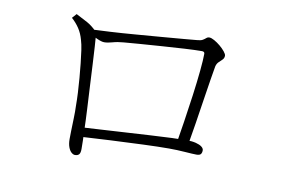

<svg xmlns="http://www.w3.org/2000/svg" viewBox="-64 -723 1128 769"><g transform="rotate(10 500.0 -338.5)"><path d="M673 -170Q680 -212 688.5 -267Q697 -322 704.5 -377.5Q712 -433 716.5 -479Q721 -525 721 -549Q721 -558 710 -558Q684 -558 640 -555.5Q596 -553 547 -549.5Q498 -546 457 -543Q416 -540 395 -538Q370 -536 351 -530.5Q332 -525 318 -525Q307 -525 288.5 -533.5Q270 -542 263 -547V-567Q288 -568 334.5 -570.5Q381 -573 435.5 -577.5Q490 -582 542 -586Q594 -590 632 -593.5Q670 -597 682 -598Q698 -599 705.5 -603.5Q713 -608 718 -612.5Q723 -617 730 -617Q738 -617 750.5 -610Q763 -603 775 -593Q787 -583 795.5 -572.5Q804 -562 804 -556Q804 -546 797.5 -539.5Q791 -533 783.5 -526Q776 -519 773 -507Q770 -491 764 -453.5Q758 -416 750.5 -367Q743 -318 735 -266.5Q727 -215 719 -170ZM281 -60Q274 -60 266.5 -66.5Q259 -73 254 -86.5Q249 -100 249 -119Q249 -128 249.5 -151.5Q250 -175 251 -203Q252 -231 251 -254Q251 -279 249.5 -308Q248 -337 245.5 -367Q243 -397 240 -425.5Q237 -454 233.5 -478Q230 -502 225 -518Q218 -544 205 -563.5Q192 -583 174 -599L190 -617Q216 -604 236 -593Q256 -582 275 -563Q279 -559 279.5 -555Q280 -551 281 -543Q282 -531 284 -501Q286 -471 288 -430Q290 -389 292.5 -342.5Q295 -296 297.5 -249Q300 -202 301 -162Q302 -138 302.5 -122.5Q303 -107 303 -88Q303 -72 297.5 -66Q292 -60 281 -60ZM274 -173Q312 -175 361 -178Q410 -181 462.5 -184Q515 -187 564 -190Q613 -193 652 -194.5Q691 -196 713 -196Q734 -196 749.5 -192Q765 -188 773.5 -181.5Q782 -175 782 -167Q782 -157 777.5 -151.5Q773 -146 760 -146Q747 -146 713.5 -148.5Q680 -151 648 -151Q606 -151 543 -148.5Q480 -146 409.5 -142.5Q339 -139 274 -135Z"/></g></svg>

Font: Noto Serif SC ExtraLight
Style: Regular
Weight: 200
Designer: Ryoko NISHIZUKA 西塚涼子 (kana & ideographs); Frank Grießhammer (Latin, Greek & Cyrillic); Wenlong ZHANG 张文龙 (bopomofo); San
Foundry: Adobe
Version: Version 2.002-H1;hotconv 1.1.0;makeotfexe 2.6.0